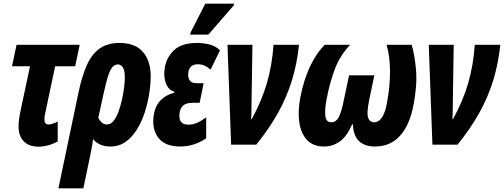

<svg xmlns="http://www.w3.org/2000/svg" viewBox="-20 -795 2769 1055"><path d="M193 11Q139 11 110.5 -18.5Q82 -48 82 -100Q82 -120 85 -142Q88 -164 93 -187L145 -431H46L71 -549H418L393 -431H283L228 -171Q226 -163 225 -155.5Q224 -148 224 -138Q224 -111 248 -111Q258 -111 272 -116Q286 -121 297 -127V-18Q273 -4 244.5 3.5Q216 11 193 11Z M411 -285Q430 -376 457 -436.5Q484 -497 527 -528Q570 -559 637 -559Q723 -559 765.5 -509.5Q808 -460 808 -376Q808 -333 800 -281Q792 -229 775.5 -178Q759 -127 733 -84.5Q707 -42 670.5 -16Q634 10 587 10Q555 10 531 -0.5Q507 -11 491 -31Q489 -10 485 12.5Q481 35 477 53L438 240H301ZM568 -111Q588 -111 603.5 -130Q619 -149 630.5 -180Q642 -211 650 -246.5Q658 -282 662 -315Q666 -348 666 -371Q666 -407 655.5 -424Q645 -441 628 -441Q611 -441 598 -426.5Q585 -412 573.5 -376Q562 -340 548 -275L520 -147Q527 -133 539 -122Q551 -111 568 -111Z M970 10Q885 10 849 -39.5Q813 -89 825 -164Q833 -214 863 -244.5Q893 -275 938 -285L939 -290Q904 -302 891 -338.5Q878 -375 885 -420Q894 -479 936 -519Q978 -559 1062 -559Q1097 -559 1130 -551Q1163 -543 1189 -519L1137 -412Q1105 -442 1067 -442Q1043 -442 1030 -429.5Q1017 -417 1015 -397Q1011 -375 1020.5 -356.5Q1030 -338 1060 -338H1099L1077 -230H1038Q1003 -230 987 -215.5Q971 -201 967 -176Q957 -110 1015 -110Q1039 -110 1060.5 -119Q1082 -128 1113 -150V-35Q1079 -12 1043 -1Q1007 10 970 10ZM1025 -605 1028 -618 1108 -775H1267L1265 -766L1125 -605Z M1250 0 1230 -549H1367L1362 -220Q1362 -198 1361.5 -178.5Q1361 -159 1360 -140H1363Q1418 -240 1446.5 -338Q1475 -436 1483 -549H1623Q1612 -444 1584 -353Q1556 -262 1508 -175.5Q1460 -89 1388 0Z M1761 10Q1700 10 1666.5 -26.5Q1633 -63 1624.5 -124Q1616 -185 1630 -259Q1649 -357 1684.5 -431.5Q1720 -506 1765 -549H1904Q1847 -489 1818.5 -411.5Q1790 -334 1775 -252Q1764 -197 1767.5 -160Q1771 -123 1800 -123Q1826 -123 1841 -150.5Q1856 -178 1870 -248L1898 -381H2037L2009 -248Q1994 -174 2002.5 -149Q2011 -124 2035 -123Q2061 -123 2079 -150Q2097 -177 2106 -228Q2124 -324 2123 -407Q2122 -490 2104 -549H2242Q2259 -492 2266 -409.5Q2273 -327 2252 -218Q2232 -110 2179 -50Q2126 10 2039 10Q1985 10 1953.5 -19Q1922 -48 1919 -112H1915Q1886 -45 1847 -17.5Q1808 10 1761 10Z M2356 0 2336 -549H2473L2468 -220Q2468 -198 2467.5 -178.5Q2467 -159 2466 -140H2469Q2524 -240 2552.5 -338Q2581 -436 2589 -549H2729Q2718 -444 2690 -353Q2662 -262 2614 -175.5Q2566 -89 2494 0Z"/></svg>

Font: Noto Sans ExtraCondensed ExtraBold
Style: Italic
Weight: 800
Width: 2
Italic angle: -12°
Designer: Monotype Design Team
Foundry: Monotype Imaging Inc.
Version: Version 2.013; ttfautohint (v1.8.4.7-5d5b)